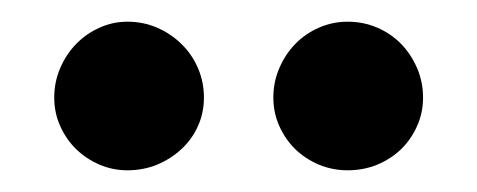

<svg xmlns="http://www.w3.org/2000/svg" viewBox="-20 -736 440 177"><path d="M168 -646Q168 -632 162.5 -619.8Q157 -607.5 147.2 -598.5Q137.5 -589.5 124.8 -584.2Q112 -579 97.5 -579Q84 -579 71.8 -584.2Q59.5 -589.5 50.2 -598.5Q41 -607.5 35.5 -619.8Q30 -632 30 -646Q30 -660.5 35.5 -673.2Q41 -686 50.2 -695.5Q59.5 -705 71.8 -710.5Q84 -716 97.5 -716Q112 -716 124.8 -710.5Q137.5 -705 147.2 -695.5Q157 -686 162.5 -673.2Q168 -660.5 168 -646ZM370 -646Q370 -632 364.5 -619.8Q359 -607.5 349.8 -598.5Q340.5 -589.5 327.8 -584.2Q315 -579 300.5 -579Q286.5 -579 274 -584.2Q261.5 -589.5 252.2 -598.5Q243 -607.5 237.5 -619.8Q232 -632 232 -646Q232 -660.5 237.5 -673.2Q243 -686 252.2 -695.5Q261.5 -705 274 -710.5Q286.5 -716 300.5 -716Q315 -716 327.8 -710.5Q340.5 -705 349.8 -695.5Q359 -686 364.5 -673.2Q370 -660.5 370 -646Z"/></svg>

Font: LatoLatin
Style: Bold
Weight: 700
Designer: Lukasz Dziedzic with Adam Twardoch and Botio Nikoltchev
Foundry: tyPoland Lukasz Dziedzic
Version: Version 2.015; 2015-08-06; http://www.latofonts.com/